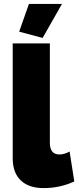

<svg xmlns="http://www.w3.org/2000/svg" viewBox="-20 -952 403 982"><path d="M45 -142V-730H235V-222Q235 -162 284 -162Q309 -162 336 -177L360 -24Q287 10 203 10Q127 10 86 -29.5Q45 -69 45 -142ZM297 -932 198 -758 78 -790 128 -932Z"/></svg>

Font: Raleway
Style: Heavy
Weight: 900
Designer: Matt McInerney, Pablo Impallari, Rodrigo Fuenzalida
Foundry: Matt McInerney, Pablo Impallari, Rodrigo Fuenzalida
Version: Version 2.001